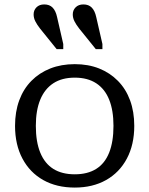

<svg xmlns="http://www.w3.org/2000/svg" viewBox="-20 -837 675 868"><path d="M415 -760 443 -638V-615H413L338 -708Q324 -726 316.5 -741Q309 -756 309 -772Q309 -791 322 -804Q335 -817 357 -817Q381 -817 395 -802.5Q409 -788 415 -760ZM238 -760 266 -638V-615H236L161 -708Q147 -726 139.5 -741Q132 -756 132 -772Q132 -791 145 -804Q158 -817 180 -817Q204 -817 218 -802.5Q232 -788 238 -760ZM587 -268Q587 -183 553.5 -120Q520 -57 459.5 -23Q399 11 318 11Q236 11 175.5 -23Q115 -57 81.5 -120Q48 -183 48 -268Q48 -332 67 -383.5Q86 -435 122 -471.5Q158 -508 207.5 -527.5Q257 -547 318 -547Q379 -547 428 -527.5Q477 -508 513 -471.5Q549 -435 568 -383.5Q587 -332 587 -268ZM142 -268Q142 -196 162 -147Q182 -98 221 -73.5Q260 -49 318 -49Q376 -49 415 -73.5Q454 -98 473.5 -147Q493 -196 493 -268Q493 -338 473.5 -386.5Q454 -435 415 -460.5Q376 -486 318 -486Q260 -486 221 -460.5Q182 -435 162 -386.5Q142 -338 142 -268Z"/></svg>

Font: Roboto Serif
Style: Regular
Weight: 400
Designer: Greg Gazdowicz
Foundry: Commercial Type
Version: Version 1.008